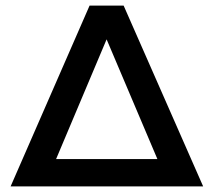

<svg xmlns="http://www.w3.org/2000/svg" viewBox="-20 -668 767 688"><path d="M18 0 301 -648H423L708 0ZM181 -98H544L362 -527Z"/></svg>

Font: Syne SemiBold
Style: Regular
Weight: 600
Designer: Lucas Descroix
Foundry: Bonjour Monde
Version: Version 2.200; ttfautohint (v1.8.4)